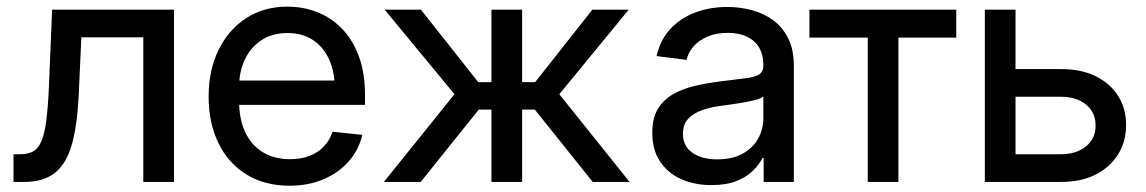

<svg xmlns="http://www.w3.org/2000/svg" viewBox="-20 -559 3521 590"><path d="M21.5 0V-85H41.5Q65.4 -85 81.3 -93.5Q97.2 -102.1 106.9 -124.3Q116.7 -146.5 122.1 -187.5Q127.4 -228.5 130.4 -293.9L140.1 -529.3H514.6V0H420.4V-444.3H230L221.7 -263.7Q217.3 -173.8 200.9 -115.5Q184.6 -57.1 149.7 -28.6Q114.7 0 54.7 0Z M870.1 11.7Q793 11.7 736.8 -23.2Q680.7 -58.1 650.9 -119.9Q621.1 -181.6 621.1 -262.2Q621.1 -343.3 651.6 -405.5Q682.1 -467.8 736.6 -503.2Q791 -538.6 862.8 -538.6Q912.6 -538.6 956.1 -521.2Q999.5 -503.9 1032.2 -469.5Q1064.9 -435.1 1083.3 -384.5Q1101.6 -334 1101.6 -267.1V-236.8H672.9V-311.5H1051.3L1008.8 -286.6Q1008.8 -337.4 991.5 -376Q974.1 -414.6 941.7 -436Q909.2 -457.5 863.3 -457.5Q817.4 -457.5 784.2 -436Q751 -414.6 732.9 -377.2Q714.8 -339.8 714.8 -292.5V-247.1Q714.8 -192.9 733.6 -152.8Q752.4 -112.8 787.6 -91.3Q822.8 -69.8 871.1 -69.8Q904.3 -69.8 930.7 -79.8Q957 -89.8 975.1 -108.9Q993.2 -127.9 1002 -154.3L1093.3 -144.5Q1082.5 -98.1 1051.5 -63Q1020.5 -27.8 974.1 -8.1Q927.7 11.7 870.1 11.7Z M1159.7 0 1376.5 -269.5 1162.1 -529.3H1273.4L1449.7 -306.6H1490.2V-529.3H1584.5V-306.6H1624.5L1800.3 -529.3H1912.1L1698.7 -269.5L1914.6 0H1801.3L1623.5 -222.2H1584.5V0H1490.2V-222.2H1451.2L1272.9 0Z M2166.5 9.8Q2114.7 9.8 2073.5 -8.5Q2032.2 -26.9 2008.3 -62.7Q1984.4 -98.6 1984.4 -150.9Q1984.4 -196.3 2002 -224.9Q2019.5 -253.4 2049.1 -270Q2078.6 -286.6 2115.7 -295.2Q2152.8 -303.7 2191.4 -308.6Q2240.7 -314.9 2270 -318.4Q2299.3 -321.8 2312.5 -330.1Q2325.7 -338.4 2325.7 -357.4V-361.3Q2325.7 -390.6 2313 -412.4Q2300.3 -434.1 2275.9 -446Q2251.5 -458 2215.8 -458Q2180.2 -458 2153.8 -446.5Q2127.4 -435.1 2111.1 -416.3Q2094.7 -397.5 2089.8 -375L1997.6 -386.7Q2008.3 -435.1 2038.8 -468.8Q2069.3 -502.4 2114.7 -520Q2160.2 -537.6 2215.3 -537.6Q2253.9 -537.6 2290.5 -527.8Q2327.1 -518.1 2356.2 -496.6Q2385.3 -475.1 2402.3 -440.7Q2419.4 -406.2 2419.4 -357.9V0H2326.7V-73.7H2323.2Q2313.5 -54.2 2294.2 -34.9Q2274.9 -15.6 2243.7 -2.9Q2212.4 9.8 2166.5 9.8ZM2183.6 -69.3Q2231 -69.3 2262.7 -87.2Q2294.4 -105 2310.1 -133.8Q2325.7 -162.6 2325.7 -195.3V-262.7Q2320.3 -257.8 2305.9 -253.4Q2291.5 -249 2271.7 -245.4Q2252 -241.7 2231.2 -238.8Q2210.4 -235.8 2192.9 -233.4Q2162.6 -229.5 2136.7 -220.2Q2110.8 -210.9 2094.7 -193.8Q2078.6 -176.8 2078.6 -147.9Q2078.6 -110.4 2107.4 -89.8Q2136.2 -69.3 2183.6 -69.3Z M2646.5 0V-443.4H2467.3V-529.3H2918.5V-443.4H2740.7V0Z M3082.5 -346.7H3240.7Q3302.7 -346.7 3347.2 -324.7Q3391.6 -302.7 3416 -264.2Q3440.4 -225.6 3440.4 -174.8Q3440.4 -124.5 3416 -85Q3391.6 -45.4 3347.2 -22.7Q3302.7 0 3240.7 0H3006.3V-529.3H3100.6V-85H3239.3Q3287.6 -85 3317.1 -109.1Q3346.7 -133.3 3346.7 -173.3Q3346.7 -213.9 3317.1 -237.8Q3287.6 -261.7 3239.3 -261.7H3082.5Z"/></svg>

Font: Inter Cardless Tabular
Style: Regular
Weight: 400
Designer: Rasmus Andersson
Foundry: rsms
Version: Version 4.000;git-4fc901f